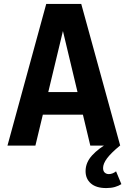

<svg xmlns="http://www.w3.org/2000/svg" viewBox="-20 -740 648 976"><path d="M18 0 215 -720H333L160 0ZM439 0 267 -720H393L591 0ZM134 -272H468V-157H134ZM520 216Q469 216 442 192.5Q415 169 415 130Q415 86 448.5 49.5Q482 13 537 -17L590 0Q544 38 524 65Q504 92 504 114Q504 130 512.5 137.5Q521 145 533 145Q552 145 570 131L597 196Q583 205 564 210.5Q545 216 520 216Z"/></svg>

Font: Instrument Sans SemiCondensed
Style: Bold
Weight: 700
Width: 4
Designer: Rodrigo Fuenzalida
Foundry: fragTYPE
Version: Version 1.000;gftools[0.9.28]